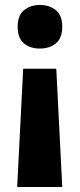

<svg xmlns="http://www.w3.org/2000/svg" viewBox="-20 -573 320 771"><path d="M230 -466Q230 -420 204.5 -399Q179 -378 140 -378Q101 -378 76 -399Q51 -420 51 -466Q51 -511 76.5 -532Q102 -553 140 -553Q179 -553 204.5 -532Q230 -511 230 -466ZM73 -297H206L230 178H49Z"/></svg>

Font: Noto Sans Gujarati SemiCondensed ExtraBold
Style: Regular
Weight: 800
Width: 4
Designer: Jelle Bosma - Monotype Design Team, Universal Thirst
Foundry: Monotype Imaging Inc.
Version: Version 2.106; ttfautohint (v1.8.4.7-5d5b)